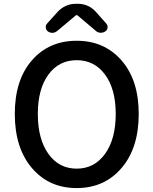

<svg xmlns="http://www.w3.org/2000/svg" viewBox="-20 -961 794 994"><path d="M56.6 -371.1Q56.6 -546.9 145 -648.4Q233.4 -750 377 -750Q520.5 -750 609.4 -647.9Q698.2 -545.9 698.2 -371.1Q698.2 -195.3 609.4 -91.3Q520.5 12.7 377 12.7Q233.4 12.7 145 -91.3Q56.6 -195.3 56.6 -371.1ZM579.1 -371.1Q579.1 -500 523.9 -574.7Q468.8 -649.4 377 -649.4Q285.2 -649.4 230.5 -574.7Q175.8 -500 175.8 -371.1Q175.8 -241.2 230.5 -164.6Q285.2 -87.9 377 -87.9Q468.8 -87.9 523.9 -164.6Q579.1 -241.2 579.1 -371.1ZM227.5 -798.8Q216.8 -806.6 216.8 -821.3Q216.8 -831.1 223.6 -838.9L277.3 -898.4Q316.4 -941.4 374 -941.4H381.8Q439.5 -941.4 477.5 -898.4L530.3 -838.9Q537.1 -831.1 537.1 -821.3Q537.1 -806.6 525.4 -798.8Q514.6 -791 500.5 -791.5Q486.3 -792 476.6 -800.8L380.9 -881.8Q378.9 -882.8 377 -882.8Q375 -882.8 373 -881.8L276.4 -800.8Q265.6 -792 252.9 -791Q252 -791 251 -791Q238.3 -791 227.5 -798.8Z"/></svg>

Font: Gen Jyuu Gothic P Medium
Style: Regular
Weight: 500
Designer: [Source Han Sans]
Ryoko NISHIZUKA  (kana & ideographs); Paul D. Hunt (Latin, Greek & Cyrillic); Wenlong ZHANG  (bopomofo
Version: Version 1.002.20150607